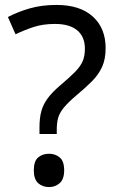

<svg xmlns="http://www.w3.org/2000/svg" viewBox="-20 -744 474 778"><path d="M140 -228Q140 -266 147.5 -293.5Q155 -321 173.5 -346Q192 -371 224 -398Q263 -431 284.5 -453Q306 -475 315 -496Q324 -517 324 -547Q324 -595 293 -621Q262 -647 203 -647Q154 -647 116 -634.5Q78 -622 43 -605L12 -675Q52 -696 100.5 -710Q149 -724 209 -724Q304 -724 356 -677Q408 -630 408 -549Q408 -504 393.5 -472.5Q379 -441 352.5 -414.5Q326 -388 290 -358Q257 -330 239.5 -309Q222 -288 216 -267.5Q210 -247 210 -218V-201H140ZM117 -54Q117 -91 134.5 -106Q152 -121 179 -121Q204 -121 222 -106Q240 -91 240 -54Q240 -18 222 -2Q204 14 179 14Q152 14 134.5 -2Q117 -18 117 -54Z"/></svg>

Font: Noto Sans Canadian Aboriginal
Style: Regular
Weight: 400
Designer: Monotype Design Team, Typotheque's Kevin King
Foundry: Monotype Imaging Inc.
Version: Version 2.002